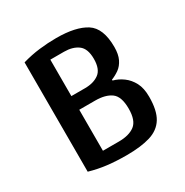

<svg xmlns="http://www.w3.org/2000/svg" viewBox="-127 -615 704 730"><g transform="rotate(-30 225.0 -250.0)"><path d="M225 10Q180 10 141.5 5.5Q103 1 65 -10V-490Q103 -501 140.5 -505.5Q178 -510 215 -510Q301 -510 345.5 -481.5Q390 -453 390 -370Q390 -338 380 -317.5Q370 -297 354 -285.5Q338 -274 320 -267V-263Q343 -257 363.5 -242Q384 -227 397 -202.5Q410 -178 410 -140Q410 -80 390 -47.5Q370 -15 329 -2.5Q288 10 225 10ZM155 -50H225Q270 -50 295 -69Q320 -88 320 -140Q320 -193 295 -211.5Q270 -230 225 -230H155ZM155 -290H215Q253 -290 276.5 -307.5Q300 -325 300 -370Q300 -415 276.5 -432.5Q253 -450 215 -450H155Z"/></g></svg>

Font: Cuprum
Style: Regular
Weight: 400
Designer: Jovanny Lemonad
Foundry: Jovanny Lemonad
Version: Version 3.000